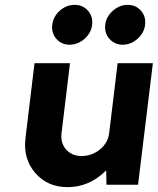

<svg xmlns="http://www.w3.org/2000/svg" viewBox="-20 -760 649 790"><path d="M327.5 -600Q300 -576 266.5 -576Q233 -576 212 -600Q191 -624 195 -658Q199 -692 226 -716Q253 -740 287 -740Q321 -740 342 -716Q363 -692 359 -658Q355 -624 327.5 -600ZM485 -576Q452 -576 430.5 -600Q409 -624 413 -658Q415 -680 429 -699Q443 -718 463 -729Q483 -740 505 -740Q539 -740 560 -716Q581 -692 577 -658Q573 -624 545.5 -600Q518 -576 485 -576ZM464 -500H609L548 0H418L417 -59Q348 10 258 10Q175 10 124.5 -49Q74 -108 85 -193L122 -500H268L233 -211Q230 -185 239.5 -164Q249 -143 269 -130.5Q289 -118 315 -118Q358 -118 391 -145Q424 -172 429 -211Z"/></svg>

Font: Orkney
Style: BoldItalic
Weight: 700
Designer: Samuel Oakes and Alfredo Marco Pradil
Foundry: Alfredo Marco Pradil
Version: 1.0; ttfautohint (v1.5)